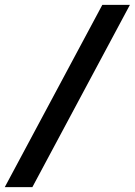

<svg xmlns="http://www.w3.org/2000/svg" viewBox="-68 -603 558 794"><path d="M-48.3 171 355.2 -583H469.3L65.8 171Z"/></svg>

Font: Rokkitt SemiBold
Style: Italic
Weight: 600
Italic angle: -9°
Designer: Vernon Adams
Foundry: Vernon Adams
Version: Version 3.103